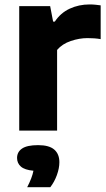

<svg xmlns="http://www.w3.org/2000/svg" viewBox="-20 -574 468 844"><path d="M64.5 0V-547H200.5L213.5 -479H221Q246 -517 286.2 -535.8Q326.5 -554.5 374 -554.5Q387.5 -554.5 399.8 -553.2Q412 -552 422.5 -550.5V-402Q409 -404.5 393.8 -405.5Q378.5 -406.5 364.5 -406.5Q329 -406.5 291.2 -393.8Q253.5 -381 231 -354.5V0ZM99.5 249Q121.5 206.5 127 176.5Q88.5 173 71.8 158.2Q55 143.5 55 120.5Q55 94 77 79Q99 64 147.5 64Q196 64 218.5 83.5Q241 103 241 139Q241 165.5 230 195.8Q219 226 201 249Z"/></svg>

Font: Encode Sans SemiExpanded SemiExpanded
Style: Bold
Weight: 700
Width: 6
Designer: Multiple Designers
Foundry: Impallari Type
Version: Version 3.000; ttfautohint (v1.8.3) -l 8 -r 50 -G 200 -x 14 